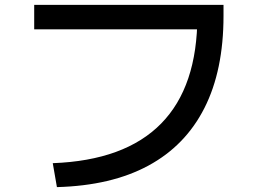

<svg xmlns="http://www.w3.org/2000/svg" viewBox="-20 -738 1040 786"><path d="M196 -70Q491 -81 639.5 -232Q788 -383 788 -673L840 -618H120V-718H895V-673Q895 -450 817 -296Q739 -142 587.5 -60Q436 22 213 28Z"/></svg>

Font: M PLUS 2 Thin Medium
Style: Regular
Weight: 500
Version: Version 1.001